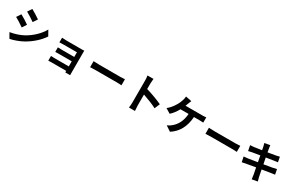

<svg xmlns="http://www.w3.org/2000/svg" viewBox="219 -2532 6562 4325"><g transform="rotate(30 3500.0 -369.0)"><path d="M236.3 -681.6 308.6 -792Q430.7 -723.6 537.1 -649.4L461.9 -538.1Q339.8 -624 236.3 -681.6ZM198.2 49.8 123 -82Q312.5 -113.3 463.9 -194.3Q589.8 -264.6 690.9 -362.8Q792 -460.9 852.5 -569.3L929.7 -432.6Q860.4 -329.1 757.8 -236.8Q655.3 -144.5 532.2 -74.2Q458 -32.2 362.8 2.9Q267.6 38.1 198.2 49.8ZM82 -453.1 155.3 -564.5Q271.5 -502 382.8 -422.9L309.6 -310.5Q164.1 -411.1 82 -453.1Z M1791 -495.1V6.8Q1791 14.6 1791.5 40.5Q1792 66.4 1792 75.2H1666Q1667 66.4 1667 35.2H1288.1Q1252 35.2 1202.1 38.1V-85Q1235.4 -81.1 1289.1 -81.1H1667V-213.9H1347.7Q1286.1 -213.9 1239.3 -211.9V-330.1Q1279.3 -327.1 1347.7 -327.1H1667V-448.2H1336.9Q1261.7 -448.2 1212.9 -444.3V-565.4Q1265.6 -559.6 1336.9 -559.6H1714.8Q1760.7 -559.6 1792 -561.5Q1791 -548.8 1791 -495.1Z M2091.8 -305.7V-462.9Q2164.1 -457 2252.9 -457H2790Q2828.1 -457 2907.2 -462.9V-305.7Q2900.4 -305.7 2877.4 -307.1Q2854.5 -308.6 2831.5 -309.6Q2808.6 -310.5 2790 -310.5H2252.9Q2153.3 -310.5 2091.8 -305.7Z M3869.1 -368.2 3811.5 -230.5Q3673.8 -302.7 3451.2 -378.9V-95.7Q3451.2 -46.9 3460 43H3303.7Q3314.5 -28.3 3314.5 -95.7V-669.9Q3314.5 -735.4 3303.7 -791H3460Q3451.2 -711.9 3451.2 -669.9V-523.4Q3551.8 -494.1 3676.3 -447.8Q3800.8 -401.4 3869.1 -368.2Z M4387.7 -628.9H4819.3Q4883.8 -628.9 4922.9 -635.7V-499Q4885.7 -502.9 4819.3 -502.9H4678.7Q4653.3 -121.1 4376 54.7L4241.2 -35.2Q4295.9 -57.6 4335.9 -90.8Q4519.5 -230.5 4540 -502.9H4329.1Q4255.9 -370.1 4168 -293L4042 -369.1Q4130.9 -434.6 4214.8 -575.2Q4248 -629.9 4273.4 -710.9Q4291 -761.7 4293.9 -814.5L4448.2 -783.2Q4428.7 -737.3 4416 -702.1Q4403.3 -667 4387.7 -628.9Z M5091.8 -305.7V-462.9Q5164.1 -457 5252.9 -457H5790Q5828.1 -457 5907.2 -462.9V-305.7Q5900.4 -305.7 5877.4 -307.1Q5854.5 -308.6 5831.5 -309.6Q5808.6 -310.5 5790 -310.5H5252.9Q5153.3 -310.5 5091.8 -305.7Z M6884.8 -423.8 6911.1 -292Q6891.6 -291 6805.7 -277.3Q6620.1 -247.1 6588.9 -242.2Q6597.7 -195.3 6610.4 -133.8Q6623 -72.3 6625 -61.5Q6626 -55.7 6651.4 36.1L6506.8 61.5Q6495.1 -28.3 6493.2 -39.1Q6491.2 -51.8 6486.3 -77.6Q6481.4 -103.5 6473.1 -145.5Q6464.8 -187.5 6459 -220.7Q6323.2 -198.2 6219.7 -179.7Q6155.3 -168 6120.1 -159.2L6091.8 -293Q6114.3 -293.9 6196.3 -303.7Q6218.8 -306.6 6301.3 -320.3Q6383.8 -334 6435.5 -341.8L6406.2 -502Q6355.5 -494.1 6286.6 -482.4Q6217.8 -470.7 6210 -469.7Q6160.2 -460 6118.2 -449.2L6090.8 -586.9Q6140.6 -588.9 6183.6 -593.8Q6230.5 -598.6 6381.8 -623Q6377 -647.5 6371.1 -678.7Q6365.2 -710 6364.3 -713.9Q6362.3 -724.6 6343.8 -790L6485.4 -813.5Q6486.3 -809.6 6489.7 -779.8Q6493.2 -750 6496.1 -735.4Q6498 -718.8 6511.7 -642.6Q6657.2 -666 6709 -675.8Q6757.8 -684.6 6802.7 -697.3L6827.1 -566.4Q6814.5 -565.4 6780.3 -560.1Q6746.1 -554.7 6735.4 -553.7L6535.2 -522.5L6566.4 -363.3Q6729.5 -389.6 6783.2 -400.4Q6852.5 -414.1 6884.8 -423.8Z"/></g></svg>

Font: Gen Shin Gothic Monospace Bold
Style: Bold
Weight: 700
Designer: [Source Han Sans]
Ryoko NISHIZUKA  (kana & ideographs); Paul D. Hunt (Latin, Greek & Cyrillic); Wenlong ZHANG  (bopomofo
Version: Version 1.002.20150607